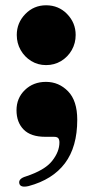

<svg xmlns="http://www.w3.org/2000/svg" viewBox="-20 -512 350 727"><path d="M154.5 -265.5Q123.5 -265.5 98.2 -281Q73 -296.5 58.2 -322.5Q43.5 -348.5 43.5 -379.5Q43.5 -425.5 75.8 -458.8Q108 -492 154.5 -492Q202 -492 234.2 -458.8Q266.5 -425.5 266.5 -379.5Q266.5 -348.5 251.8 -322.5Q237 -296.5 211.5 -281Q186 -265.5 154.5 -265.5ZM151.5 6Q96.5 6 69.5 -21.5Q42.5 -49 42.5 -94.5Q42.5 -140.5 74.2 -171.2Q106 -202 154 -202Q203 -202 237.8 -166.2Q272.5 -130.5 272.5 -58.5Q272.5 44 226 106Q179.5 168 88.5 192.5Q56.5 200 53 182Q49.5 164.5 78 156Q149.5 132.5 177.2 97.5Q205 62.5 205 27.5Q205 17 200.8 11.5Q196.5 6 184 6Z"/></svg>

Font: Fraunces 72pt S000 Black
Style: Regular
Weight: 900
Version: Version 1.000; ttfautohint (v1.8.3)